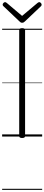

<svg xmlns="http://www.w3.org/2000/svg" viewBox="-20 -1279 415 1799"><path d="M187 14Q173 14 166.5 9.5Q160 5 160 -5V-996Q160 -1006 166.5 -1010.5Q173 -1015 188 -1015Q201 -1015 208 -1010.5Q215 -1006 215 -996V-5Q215 5 208.5 9.5Q202 14 187 14ZM348 -1259Q355 -1259 362.5 -1251.5Q370 -1244 370 -1235Q370 -1232 369 -1229Q368 -1226 365 -1222L213 -1078Q207 -1073 202 -1069.5Q197 -1066 187 -1066Q178 -1066 173 -1069.5Q168 -1073 163 -1078L10 -1223Q7 -1227 6 -1230Q5 -1233 5 -1235Q5 -1244 12.5 -1251.5Q20 -1259 28 -1259Q32 -1259 36 -1256.5Q40 -1254 44 -1251L187 -1130L331 -1251Q335 -1254 339 -1256.5Q343 -1259 348 -1259ZM0 490H375V500H0ZM0 -20H375V0H0ZM0 -505H375V-500H0ZM0 -1010H375V-1000H0Z"/></svg>

Font: Playwrite NG Modern Guides
Style: Regular
Weight: 400
Designer: Veronika Burian, José Scaglione
Foundry: TypeTogether
Version: Version 1.003